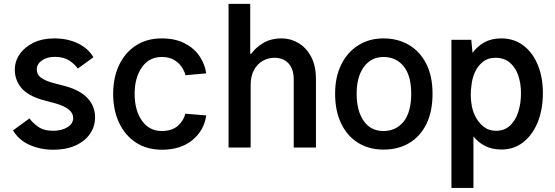

<svg xmlns="http://www.w3.org/2000/svg" viewBox="-20 -747 2811 972"><path d="M55 -393.8Q55 -437.5 80.3 -473.5Q105.5 -509.6 150.4 -531.1Q195.3 -552.6 254.6 -552.6Q322.4 -552.6 374.6 -527.3Q426.8 -502.1 452.8 -457L373.9 -399.9Q360.8 -419.7 332 -439.5Q303.3 -459.2 257.5 -459.2Q217.7 -459.2 191.9 -440.9Q166.2 -422.6 166.2 -395.2Q166.2 -369.7 187.3 -353.9Q208.5 -338.1 250 -326.7L312.9 -310.4Q387.8 -289.1 424.5 -248.8Q461.3 -208.5 461.3 -153.4Q461.3 -106.9 435.7 -69.6Q410.2 -32.3 362.7 -10.7Q315.3 11 250 11Q185.4 11 130.3 -13.1Q75.3 -37.3 45.8 -87L129.6 -147.7Q142.8 -127.1 172.1 -106Q201.3 -84.9 248.9 -84.9Q291.9 -84.9 321.2 -102.8Q350.5 -120.7 350.5 -149.5Q350.5 -174.7 327.9 -192.6Q305.4 -210.6 263.1 -223L193.2 -241.8Q121.1 -262.8 88.1 -302.2Q55 -341.6 55 -393.8Z M1024.1 -375.7 919 -366.1Q913.7 -386.7 899.7 -408Q885.7 -429.3 861 -443.9Q836.3 -458.5 799.4 -458.5Q734 -458.5 697.8 -405.5Q661.6 -352.6 661.6 -272.4Q661.6 -188.6 698.5 -136.2Q735.4 -83.8 799 -83.8Q849.8 -83.8 879.4 -109.2Q909.1 -134.6 918.3 -171.5L1024.1 -162.6Q1013.1 -85.9 953.7 -37.5Q894.2 11 800.1 11Q723.7 11 668.3 -25.2Q612.9 -61.4 582.9 -125.4Q552.9 -189.3 552.9 -272.4Q552.9 -353.7 582.6 -416.9Q612.2 -480.1 667.4 -516.3Q722.7 -552.6 799.4 -552.6Q865.1 -552.6 912.8 -528.8Q960.6 -505 988.6 -464.8Q1016.7 -424.7 1024.1 -375.7Z M1248.9 -315.7V0H1137.1V-727.3H1246.8V-475.1H1252.5Q1273.8 -506 1312.5 -529.3Q1351.2 -552.6 1407 -552.6Q1449.9 -552.6 1489.5 -530Q1529.1 -507.5 1554.3 -461.3Q1579.5 -415.1 1579.5 -344.5V0H1467V-345.2Q1467 -396.7 1441.1 -425.6Q1415.1 -454.5 1369 -454.5Q1338.1 -454.5 1310.5 -439.1Q1283 -423.7 1266 -392.9Q1248.9 -362.2 1248.9 -315.7Z M1921.9 10.3Q1848.7 10.3 1793.5 -23.6Q1738.3 -57.5 1707.4 -121.1Q1676.5 -184.7 1676.5 -272.7Q1676.5 -357.6 1707.7 -420.5Q1739 -483.3 1794.2 -517.9Q1849.4 -552.6 1921.2 -552.6Q1994 -552.6 2050.1 -519.5Q2106.2 -486.5 2138 -424Q2169.7 -361.5 2169.7 -272.7Q2169.7 -182.2 2138.5 -119Q2107.2 -55.8 2051.5 -22.7Q1995.7 10.3 1921.9 10.3ZM1921.2 -83.8Q1985.8 -83.8 2023.8 -132.1Q2061.8 -180.4 2061.8 -272.7Q2061.8 -364 2023.6 -411.2Q1985.4 -458.5 1921.2 -458.5Q1859.4 -458.5 1822.4 -408.6Q1785.5 -358.7 1785.5 -272.7Q1785.5 -187.1 1820.8 -135.5Q1856.2 -83.8 1921.2 -83.8Z M2265.3 204.5V-545.5H2365.8L2372.2 -479.4Q2396.7 -513.1 2432.4 -532.8Q2468 -552.6 2517.8 -552.6Q2581.7 -552.6 2628.9 -517.2Q2676.1 -481.9 2702.2 -419.4Q2728.3 -356.9 2728.3 -275.6Q2728.3 -192.5 2702.1 -128Q2675.8 -63.6 2628.7 -26.8Q2581.7 9.9 2519.2 9.9Q2471.2 9.9 2436.3 -7.8Q2401.3 -25.6 2376.8 -56.5V204.5ZM2617.5 -275.6Q2617.5 -323.5 2603.9 -364.2Q2590.2 -404.8 2561.4 -429.7Q2532.7 -454.5 2487.2 -454.5Q2449.6 -454.5 2423.5 -433.1Q2397.4 -411.6 2383.3 -379.3Q2369.3 -346.9 2366.8 -314.3Q2363.3 -295.1 2363.3 -267.2Q2363.3 -239.3 2366.8 -222.3Q2370 -191.8 2385.3 -160Q2400.6 -128.2 2427.2 -106.5Q2453.8 -84.9 2491.5 -84.9Q2533.4 -84.9 2561.4 -110.6Q2589.5 -136.4 2603.5 -179.7Q2617.5 -223 2617.5 -275.6Z"/></svg>

Font: Interface Medium
Style: Regular
Weight: 500
Designer: Rasmus Andersson
Foundry: rsms
Version: Version 1.8